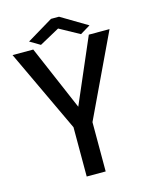

<svg xmlns="http://www.w3.org/2000/svg" viewBox="-128 -957 818 1040"><g transform="rotate(-15 281.0 -437.5)"><path d="M125 -739.3 280.3 -377 436.5 -739.3H552.7L333 -276.4V0H226.6V-276.4L8.8 -739.3ZM114.3 -787.1 260.7 -875H305.7L453.1 -787.1L396.5 -752.9L284.2 -814.5L171.9 -752.9Z"/></g></svg>

Font: RobotoJAA
Style: Medium
Weight: 500
Version: Version 2.05; 2016-11-05